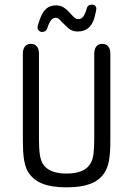

<svg xmlns="http://www.w3.org/2000/svg" viewBox="-20 -793 571 823"><path d="M453 -192V-563Q453 -583 444 -594Q435 -605 418 -605Q402 -605 393 -594Q384 -583 384 -563V-197Q384 -160 381 -135.5Q378 -111 371 -98Q359 -73 332.5 -61Q306 -49 265 -49Q228 -49 203 -59Q178 -69 164 -90Q155 -104 151 -129Q147 -154 147 -197V-563Q147 -583 138 -594Q129 -605 112 -605Q96 -605 87 -594Q78 -583 78 -563V-192Q78 -142 82.5 -112Q87 -82 97 -62Q117 -25 157.5 -7.5Q198 10 265 10Q327 10 366 -4.5Q405 -19 426 -50Q441 -72 447 -103.5Q453 -135 453 -192ZM393 -756Q393 -763 388.5 -768Q384 -773 376 -773H373Q355 -773 351 -754Q339 -711 317 -711Q309 -711 303 -714.5Q297 -718 283 -734Q264 -755 250.5 -762.5Q237 -770 220 -770Q195 -770 178.5 -756Q162 -742 151 -711Q147 -700 144 -689.5Q141 -679 141 -674Q141 -667 147 -661.5Q153 -656 160 -656Q169 -656 175 -660.5Q181 -665 183 -673Q197 -717 218 -717Q225 -717 230.5 -713Q236 -709 247 -697Q270 -673 282.5 -665.5Q295 -658 314 -658Q366 -658 384 -714Q387 -725 390 -738.5Q393 -752 393 -756Z"/></svg>

Font: Beiruti
Style: Regular
Weight: 400
Version: Version 1.00